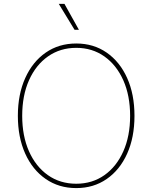

<svg xmlns="http://www.w3.org/2000/svg" viewBox="-20 -962 787 992"><path d="M374 9.8Q284.2 9.8 216.1 -37.4Q147.9 -84.5 110.1 -168.7Q72.3 -252.9 72.3 -363.3Q72.3 -474.6 110.4 -558.8Q148.4 -643.1 216.3 -690.2Q284.2 -737.3 374 -737.3Q463.4 -737.3 531.2 -690.2Q599.1 -643.1 637 -558.8Q674.8 -474.6 674.8 -363.3Q674.8 -252.4 637 -168.2Q599.1 -84 531.2 -37.1Q463.4 9.8 374 9.8ZM374 -12.7Q456.5 -12.7 519.3 -56.9Q582 -101.1 617.2 -180.2Q652.3 -259.3 652.3 -363.3Q652.3 -467.8 617.2 -546.9Q582 -626 519.3 -670.4Q456.5 -714.8 374 -714.8Q291.5 -714.8 228.5 -670.9Q165.5 -627 130.1 -547.9Q94.7 -468.8 94.7 -363.3Q94.7 -259.8 129.6 -180.7Q164.6 -101.6 227.5 -57.1Q290.5 -12.7 374 -12.7ZM365.2 -808.1 283.7 -941.9H313L387.7 -808.1Z"/></svg>

Font: Inter Thin
Style: Regular
Weight: 250
Designer: Rasmus Andersson
Foundry: rsms
Version: Version 4.001;git-66647c0bb